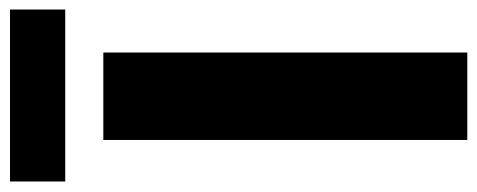

<svg xmlns="http://www.w3.org/2000/svg" viewBox="-312 -664 976 393"><g transform="rotate(-90 176.5 -468.0)"><path d="M86 0H265V-745H86ZM1 -823H353V-936H1Z"/></g></svg>

Font: Noto Sans CJK HK Black
Style: Regular
Weight: 900
Designer: Ryoko NISHIZUKA 西塚涼子 (kana, bopomofo & ideographs); Paul D. Hunt (Latin, Greek & Cyrillic); Sandoll Communications 산돌커뮤니
Foundry: Adobe
Version: Version 2.004;hotconv 1.0.118;makeotfexe 2.5.65603